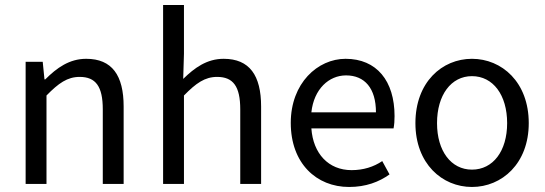

<svg xmlns="http://www.w3.org/2000/svg" viewBox="-20 -732 2169 764"><path d="M82 0H165V-352C213 -401 248 -426 297 -426C361 -426 389 -388 389 -297V0H472V-308C472 -432 426 -498 323 -498C256 -498 206 -462 160 -416H157L150 -486H82Z M629 0H712V-352C760 -401 795 -426 844 -426C908 -426 936 -388 936 -297V0H1019V-308C1019 -432 973 -498 870 -498C803 -498 754 -462 709 -418L712 -518V-712H629Z M1369 12C1436 12 1488 -8 1530 -38L1501 -91C1467 -68 1426 -55 1379 -55C1287 -55 1226 -121 1219 -221H1546C1549 -237 1550 -252 1550 -270C1550 -410 1479 -498 1355 -498C1244 -498 1137 -401 1137 -243C1137 -82 1239 12 1369 12ZM1219 -285C1229 -378 1289 -432 1357 -432C1431 -432 1476 -381 1476 -285Z M1858 12C1977 12 2084 -81 2084 -242C2084 -405 1977 -498 1858 -498C1739 -498 1633 -405 1633 -242C1633 -81 1739 12 1858 12ZM1858 -57C1775 -57 1719 -131 1719 -242C1719 -354 1775 -429 1858 -429C1942 -429 1998 -354 1998 -242C1998 -131 1942 -57 1858 -57Z"/></svg>

Font: DAIFUKU Sans
Style: Regular
Weight: 400
Designer: Original font ‘Source Han Sans JP’ : Paul D. Hunt
Foundry: Daifuku
Version: Version 1.000